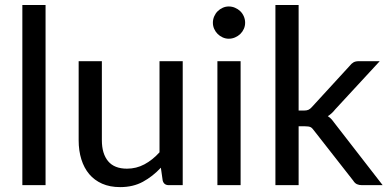

<svg xmlns="http://www.w3.org/2000/svg" viewBox="-20 -758 1591 786"><path d="M166.5 -737.5V0H71.5V-737.5Z M397 -507.5V-184Q397 -129 422.5 -98.2Q448 -67.5 500 -67.5Q538 -67.5 571.2 -85.2Q604.5 -103 633 -134.5V-507.5H728V0H671Q651 0 646 -19L638.5 -71.5Q605.5 -36 565.2 -14Q525 8 472 8Q430 8 398.2 -6Q366.5 -20 345.2 -45.2Q324 -70.5 313 -105.8Q302 -141 302 -184V-507.5Z M965 -507.5V0H870V-507.5ZM983.5 -665Q983.5 -651.5 978.2 -639.8Q973 -628 963.8 -619Q954.5 -610 942.2 -604.8Q930 -599.5 916.5 -599.5Q903.5 -599.5 891.8 -604.8Q880 -610 871 -619Q862 -628 856.8 -639.8Q851.5 -651.5 851.5 -665Q851.5 -678.5 856.8 -690.8Q862 -703 871 -712Q880 -721 891.8 -726.2Q903.5 -731.5 916.5 -731.5Q930 -731.5 942.2 -726.2Q954.5 -721 963.8 -712Q973 -703 978.2 -690.8Q983.5 -678.5 983.5 -665Z M1202.5 -737.5V-305.5H1225.5Q1235.5 -305.5 1242.5 -308.5Q1249.5 -311.5 1257 -320L1412 -489Q1419 -498 1427.2 -502.8Q1435.5 -507.5 1448.5 -507.5H1534.5L1352.5 -310.5Q1338.5 -292.5 1322 -282.5Q1331.5 -276.5 1338.8 -268Q1346 -259.5 1353 -249.5L1546.5 0H1461.5Q1450 0 1441.2 -4Q1432.5 -8 1426 -18.5L1265.5 -223.5Q1258 -234.5 1250.8 -237.8Q1243.5 -241 1228.5 -241H1202.5V0H1107.5V-737.5Z"/></svg>

Font: Lato Medium
Style: Regular
Weight: 500
Designer: Lukasz Dziedzic
Foundry: tyPoland Lukasz Dziedzic
Version: Version 2.006; 2014-01-15